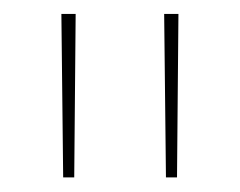

<svg xmlns="http://www.w3.org/2000/svg" viewBox="-20 -684 336 269"><path d="M84 -435.5H68.5L66 -664.5H86ZM228 -435.5H212.5L210 -664.5H230Z"/></svg>

Font: Anek Gujarati Medium Thin
Style: Regular
Weight: 250
Version: Version 1.003